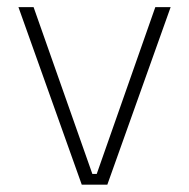

<svg xmlns="http://www.w3.org/2000/svg" viewBox="-20 -506 518 526"><path d="M245 -29.5 405.5 -486.5H447.5L274 0H204L30.5 -486.5H72L233 -29.5Z"/></svg>

Font: Anek Latin ExtraLight
Style: Regular
Weight: 250
Designer: Yesha Goshar
Foundry: Ek Type
Version: Version 1.003